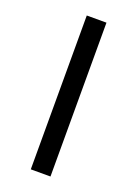

<svg xmlns="http://www.w3.org/2000/svg" viewBox="-124 -679 524 733"><g transform="rotate(20 138.0 -312.5)"><path d="M98 -625H178V0H98Z"/></g></svg>

Font: Changa ExtraLight Light
Style: Regular
Weight: 300
Version: Version 3.002; ttfautohint (v1.8.2)